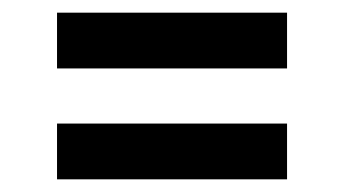

<svg xmlns="http://www.w3.org/2000/svg" viewBox="-20 -456 543 303"><path d="M70 -436H433V-348H70ZM70 -261H433V-173H70Z"/></svg>

Font: Amaranth
Style: Regular
Weight: 400
Designer: Gesine Todt
Foundry: Gesine Todt
Version: Version 1.001